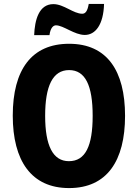

<svg xmlns="http://www.w3.org/2000/svg" viewBox="-20 -948 702 978"><path d="M154 -769H232C237 -807 252 -819 265 -819C303 -819 359 -770 412 -770C466 -770 507 -822 510 -928H432C426 -893 416 -878 399 -878C354 -878 305 -927 252 -927C178 -927 157 -846 154 -769ZM617 -358C617 -588 525 -725 332 -725C141 -725 45 -593 45 -359C45 -130 139 10 332 10C525 10 617 -129 617 -358ZM210 -358C210 -509 248 -591 332 -591C415 -591 452 -512 452 -358C452 -204 415 -127 331 -127C249 -127 210 -207 210 -358Z"/></svg>

Font: Noto Sans Myanmar UI Condensed ExtraBold
Style: Regular
Weight: 800
Width: 3
Designer: Monotype Design Team
Foundry: Monotype Imaging Inc.
Version: Version 2.103